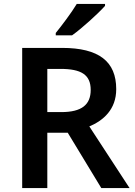

<svg xmlns="http://www.w3.org/2000/svg" viewBox="-20 -958 686 978"><path d="M515 -928V-938H371C344 -893 294 -827 264 -790V-778H347C397 -813 482 -891 515 -928ZM296 -714H93V0H221V-282H325L496 0H640L435 -314C506 -344 572 -400 572 -504C572 -645 484 -714 296 -714ZM288 -607C393 -607 442 -578 442 -500C442 -426 398 -387 292 -387H221V-607Z"/></svg>

Font: Noto Sans Gunjala Gondi Semibold
Style: Regular
Weight: 400
Designer: Ek Type
Foundry: Ek Type
Version: Version 1.004